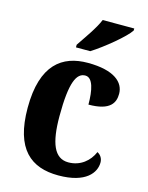

<svg xmlns="http://www.w3.org/2000/svg" viewBox="-117 -839 711 922"><g transform="rotate(15 238.5 -378.0)"><path d="M187 -619V-606H258C318 -644 412 -721 434 -756V-766H277C259 -721 214 -660 187 -619ZM264 10C401 10 444 -52 444 -102C444 -122 434 -138 417 -147C397 -100 354 -63 294 -63C224 -63 196 -133 196 -267C196 -437 223 -487 266 -487C304 -487 316 -426 316 -356C426 -356 445 -401 445 -444C445 -500 395 -549 262 -549C136 -549 38 -482 38 -266C38 -60 128 10 264 10Z"/></g></svg>

Font: Noto Serif Devanagari Condensed ExtraBold
Style: Regular
Weight: 800
Width: 3
Designer: Universal Thirst, Indian Type Foundry and the Monotype Design Team
Foundry: Monotype Imaging Inc.
Version: Version 2.004